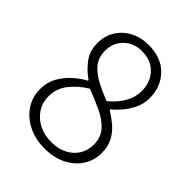

<svg xmlns="http://www.w3.org/2000/svg" viewBox="-192 -753 866 866"><g transform="rotate(45 241.0 -319.5)"><path d="M244 12Q185 12 139 -11Q93 -34 66.5 -73.5Q40 -113 40 -164Q40 -207 59 -241Q78 -275 107 -301Q136 -327 166 -343V-347Q132 -370 104 -406Q76 -442 76 -493Q76 -540 98.5 -575.5Q121 -611 159.5 -631Q198 -651 245 -651Q327 -651 373 -603.5Q419 -556 419 -484Q419 -449 404.5 -418Q390 -387 369 -362.5Q348 -338 329 -323V-319Q357 -302 382.5 -280.5Q408 -259 424.5 -229Q441 -199 441 -156Q441 -109 416.5 -71Q392 -33 347.5 -10.5Q303 12 244 12ZM245 -30Q288 -30 320.5 -46.5Q353 -63 371 -92Q389 -121 389 -157Q389 -204 362 -234Q335 -264 291 -284.5Q247 -305 198 -324Q152 -296 121 -257Q90 -218 90 -167Q90 -128 110 -97Q130 -66 165 -48Q200 -30 245 -30ZM291 -337Q330 -370 350.5 -406Q371 -442 371 -482Q371 -517 356.5 -546Q342 -575 313.5 -592.5Q285 -610 245 -610Q193 -610 159 -577Q125 -544 125 -493Q125 -449 149.5 -420.5Q174 -392 212 -372.5Q250 -353 291 -337Z"/></g></svg>

Font: Assistant ExtraLight Light
Style: Regular
Weight: 300
Version: Version 3.000